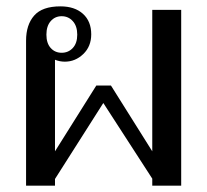

<svg xmlns="http://www.w3.org/2000/svg" viewBox="-20 -584 652 604"><path d="M62 -456Q62 -506 87.5 -535Q113 -564 170 -564Q215 -564 241 -540.5Q267 -517 267 -476Q267 -438 242 -414Q217 -390 184 -390Q168 -390 153 -396V-108L283 -315H329L459 -108V-553H550V0H459V-22L305 -260L153 -21V0H62ZM223 -475Q223 -502 209 -517.5Q195 -533 174 -533Q153 -533 139.5 -517.5Q126 -502 126 -475Q126 -448 139.5 -433Q153 -418 174 -418Q195 -418 209 -433Q223 -448 223 -475Z"/></svg>

Font: Trirong
Style: Regular
Weight: 400
Designer: Katatrad Team
Foundry: CadsonDemak
Version: Version 1.001